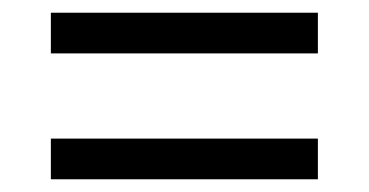

<svg xmlns="http://www.w3.org/2000/svg" viewBox="-20 -456 580 302"><path d="M60 -372V-436H480V-372ZM60 -174V-238H480V-174Z"/></svg>

Font: IBM Plex Sans Cond
Style: Regular
Weight: 400
Width: 3
Designer: Mike Abbink, Paul van der Laan, Pieter van Rosmalen
Foundry: Bold Monday
Version: Version 1.3